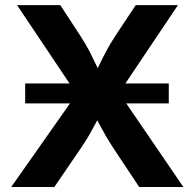

<svg xmlns="http://www.w3.org/2000/svg" viewBox="-20 -748 778 768"><path d="M80.7 -334.5V-414.1H655.1V-334.5ZM24.9 0 325.2 -427.3V-314.2L48.2 -727.5H221.2L300.9 -605.4Q323.3 -571 337.7 -543.2Q352 -515.4 363.9 -489.9Q375.9 -464.4 390.4 -436.8H350.9Q366 -464.2 378 -489.7Q390.1 -515.2 404.8 -543.1Q419.5 -571 441.9 -605.4L523 -727.5H691.8L419.8 -322.3V-429.9L713.4 0H536.8L435.5 -152.4Q415.5 -183.2 403.1 -204.7Q390.6 -226.1 380.6 -245.4Q370.7 -264.6 357.4 -288.5H380.8Q368 -265.3 357.8 -245.9Q347.6 -226.5 335 -204.9Q322.5 -183.2 301.5 -152.4L197.4 0Z"/></svg>

Font: Adwaita Sans
Style: Regular
Weight: 400
Designer: Rasmus Andersson
Foundry: rsms
Version: Version 4.001;git-9221beed3